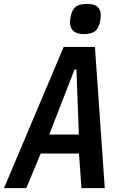

<svg xmlns="http://www.w3.org/2000/svg" viewBox="-28 -966 648 986"><path d="M299 -725H459.5L510 0H390.5L377.5 -177.5H181L107 0H-7.5ZM377 -275 364.5 -608.5H354.5L225 -275ZM331.5 -852Q331.5 -862 334 -877Q340.5 -914.5 359.8 -930.2Q379 -946 417.5 -946Q454.5 -946 472 -931.8Q489.5 -917.5 489.5 -887Q489.5 -877 487 -861Q480 -822.5 461.5 -806.8Q443 -791 404 -791Q331.5 -791 331.5 -852Z"/></svg>

Font: JuliaMono SemiBoldItalic
Style: Regular
Weight: 600
Italic angle: -9°
Monospace: yes
Designer: cormullion
Foundry: corm
Version: Version 0.049; ttfautohint (v1.8.4)